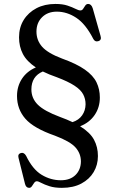

<svg xmlns="http://www.w3.org/2000/svg" viewBox="-20 -732 579 948"><path d="M162 163Q154 163 148.5 171.2Q143 179.5 137.5 187.5Q132 195.5 124 195.5Q108.5 195.5 103.5 176L71.5 47.5Q66.5 28.5 83 23.5Q98.5 19 109 37.5Q141 104 185.5 131Q230 158 280.5 158Q326.5 158 352.8 132Q379 106 379.5 65.5Q379.5 26.5 353.2 -3.5Q327 -33.5 251.5 -62Q146.5 -98.5 105.2 -145.8Q64 -193 64 -258Q64 -305.5 88.2 -342.8Q112.5 -380 157 -399Q112 -429 93 -465.5Q74 -502 74 -547.5Q74 -596.5 97 -633.5Q120 -670.5 160.2 -691.5Q200.5 -712.5 253.5 -712.5Q289 -712.5 313 -704.5Q337 -696.5 352.5 -688.5Q368 -680.5 377 -680.5Q385.5 -680.5 390.5 -688.5Q395.5 -696.5 401 -704.5Q406.5 -712.5 415.5 -712.5Q431 -712.5 438 -690.5L476.5 -554.5Q483 -533.5 464.5 -528.5Q448.5 -524 440 -541Q402.5 -614 356.5 -644.2Q310.5 -674.5 260.5 -674.5Q215.5 -674.5 187.8 -647Q160 -619.5 160 -576Q160 -533 188 -501.2Q216 -469.5 286 -443Q358.5 -417 399.2 -388.2Q440 -359.5 456.5 -325.5Q473 -291.5 473 -250.5Q473 -201.5 447.2 -164Q421.5 -126.5 375.5 -108.5Q425 -78 444.2 -42Q463.5 -6 463.5 38.5Q463.5 82 442.5 117.5Q421.5 153 381.8 174.2Q342 195.5 285.5 195.5Q249.5 195.5 224.5 187.5Q199.5 179.5 184.2 171.2Q169 163 162 163ZM276.5 -154.5Q311 -142 338 -129Q369 -139 385.5 -162.5Q402 -186 402.5 -217Q402.5 -244 390.5 -266.5Q378.5 -289 347.5 -309.2Q316.5 -329.5 261 -350.5Q222 -364 191.5 -379Q135 -355 135 -290.5Q135 -246.5 166.8 -215Q198.5 -183.5 276.5 -154.5Z"/></svg>

Font: Fraunces 72pt Soft
Style: Regular
Weight: 400
Version: Version 1.000;[b76b70a41]